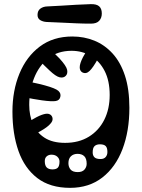

<svg xmlns="http://www.w3.org/2000/svg" viewBox="-20 -894 684 926"><path d="M318 12Q221.5 12 160 -35.2Q98.5 -82.5 69.2 -165.5Q40 -248.5 40 -356Q40 -457 73.8 -539Q107.5 -621 172 -669.5Q236.5 -718 329 -718Q385.5 -718 435 -698Q484.5 -678 522.8 -636.2Q561 -594.5 582.5 -529.5Q604 -464.5 604 -374Q604 -262 570.8 -174.8Q537.5 -87.5 473.5 -37.8Q409.5 12 318 12ZM294 -205Q360.5 -205 408.8 -234.8Q457 -264.5 483 -316.5Q509 -368.5 509 -436Q509 -504.5 484.5 -552Q460 -599.5 418.2 -624.2Q376.5 -649 325 -649Q258.5 -649 213 -612.8Q167.5 -576.5 144.2 -517Q121 -457.5 121 -388Q121 -337.5 138.8 -296Q156.5 -254.5 194.8 -229.8Q233 -205 294 -205ZM462 -198Q445.5 -198 436.2 -189.5Q427 -181 427 -159Q427 -144 435.5 -135.5Q444 -127 465 -127Q481 -127 489.5 -136.5Q498 -146 498 -161Q498 -181.5 489.5 -189.8Q481 -198 462 -198ZM354 -152Q334.5 -152 322.2 -140.5Q310 -129 310 -107Q310 -88.5 320.5 -76.2Q331 -64 355 -64Q377 -64 387.5 -76.2Q398 -88.5 398 -104Q398 -129.5 386.2 -140.8Q374.5 -152 354 -152ZM228 -148Q214.5 -148 205.2 -140Q196 -132 196 -117Q196 -95.5 205.5 -86.2Q215 -77 233 -77Q251 -77 259 -85.5Q267 -94 267 -115Q267 -128.5 256.5 -138.2Q246 -148 228 -148ZM470 -644Q465.5 -636 461 -627.2Q456.5 -618.5 452 -610Q429 -568 412 -551.8Q395 -535.5 377 -545Q364.5 -552 364.5 -569.8Q364.5 -587.5 380 -618Q393 -641.5 399.2 -651.5Q405.5 -661.5 410 -669Q417 -680.5 429 -681.5Q441 -682.5 452 -677Q462.5 -672 468.5 -662.5Q474.5 -653 470 -644ZM230 -647Q239 -639 248.5 -630.5Q258 -622 267 -612Q300 -576 303.8 -557.2Q307.5 -538.5 297 -528Q286 -517 267.5 -521.2Q249 -525.5 219 -554Q201 -570.5 190.8 -581Q180.5 -591.5 172 -602Q166 -610.5 170 -622.2Q174 -634 182 -642Q191 -652 204.5 -655.2Q218 -658.5 230 -647ZM114 -501Q135 -496.5 155.5 -492.2Q176 -488 197 -482Q248 -468 261.5 -455.8Q275 -443.5 271 -427Q267.5 -410 249 -406.8Q230.5 -403.5 183 -410Q162 -413 140.5 -416.8Q119 -420.5 98 -425Q84.5 -428 80.5 -442Q76.5 -456 80 -470Q83 -484.5 92.2 -494Q101.5 -503.5 114 -501ZM101 -296Q106.5 -300 112.2 -303.2Q118 -306.5 123 -310Q160 -332.5 181.2 -340Q202.5 -347.5 213.2 -345Q224 -342.5 229 -335Q235 -326.5 233.2 -315.2Q231.5 -304 214.5 -288.5Q197.5 -273 158 -252Q151.5 -248.5 144.2 -244.8Q137 -241 130 -237Q118 -231 107.8 -236.2Q97.5 -241.5 92 -252Q87 -262.5 88 -275.5Q89 -288.5 101 -296ZM551 -522Q558.5 -523.5 564.2 -515.5Q570 -507.5 573 -496Q576 -482 574.5 -469Q573 -456 564 -455Q562 -455 559.8 -454.5Q557.5 -454 555 -454Q546 -453.5 540.2 -463.2Q534.5 -473 532 -485Q530.5 -498 533.8 -508.8Q537 -519.5 546 -521Q547.5 -521 548.5 -521.5Q549.5 -522 551 -522ZM533 -289Q535.5 -286 537.8 -283.5Q540 -281 542 -278Q547.5 -271.5 544.8 -264.5Q542 -257.5 536 -252Q530 -247.5 523 -246.2Q516 -245 512 -251Q509 -255.5 506 -259.5Q503 -263.5 500 -268Q494 -276.5 496.5 -283.5Q499 -290.5 505 -294Q511 -298 519 -297.2Q527 -296.5 533 -289ZM208 -863Q244.5 -864.5 278.8 -866.8Q313 -869 347 -871Q381 -873 417 -874Q445 -875 458 -863.8Q471 -852.5 471 -829Q471 -807.5 458.5 -793.8Q446 -780 419 -780Q384 -780 349 -781.5Q314 -783 278.2 -784.8Q242.5 -786.5 205 -788Q187 -789 174 -797Q161 -805 161 -822Q161 -842.5 174.8 -852.5Q188.5 -862.5 208 -863Z"/></svg>

Font: Kablammo
Style: Regular
Weight: 400
Designer: Travis Kochel, Lizy Gershenzon, Daria Petrova, Ethan Cohen
Foundry: Vectro Type Foundry
Version: Version 1.002